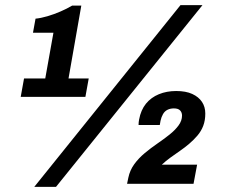

<svg xmlns="http://www.w3.org/2000/svg" viewBox="-20 -719 891 751"><path d="M114 12 686 -699H772L199 12ZM61 -340 74 -412H157L189 -591H109L119 -646Q140 -648 165.5 -655.5Q191 -663 216.5 -674Q242 -685 262 -697H298L248 -412H327L314 -340ZM477 0 482 -24Q488 -53 505 -76.5Q522 -100 546 -120Q570 -140 595.5 -157.5Q621 -175 643 -192.5Q665 -210 678.5 -228.5Q692 -247 692 -267Q692 -279 684.5 -287Q677 -295 660 -295Q646 -295 635 -289.5Q624 -284 617.5 -272.5Q611 -261 608 -247L605 -230H522Q522 -236 522.5 -241Q523 -246 524 -251Q531 -289 551 -313.5Q571 -338 601.5 -350.5Q632 -363 669 -363Q707 -363 732 -351.5Q757 -340 770 -320.5Q783 -301 783 -275Q783 -248 775 -227Q767 -206 752.5 -189Q738 -172 720.5 -157Q703 -142 684 -129Q665 -116 646.5 -102.5Q628 -89 613 -75H751L737 0Z"/></svg>

Font: Archivo SemiCondensed ExtraBold
Style: Italic
Weight: 800
Width: 4
Italic angle: -10°
Designer: Hector Gatti
Foundry: Omnibus-Type
Version: Version 2.001